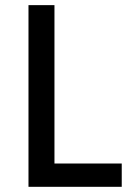

<svg xmlns="http://www.w3.org/2000/svg" viewBox="-20 -720 519 740"><path d="M89.8 0V-700.2H189.9V-89.8H449.2V0Z"/></svg>

Font: Quantico
Style: Regular
Weight: 400
Designer: Matt Desmond
Foundry: MADtype
Version: Version 2.002